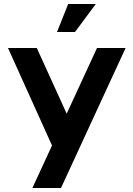

<svg xmlns="http://www.w3.org/2000/svg" viewBox="-20 -940 664 960"><path d="M465 -700H608L285 0H142ZM20 -700H164L371 -245L289 -104ZM321 -920H459L355 -780H265Z"/></svg>

Font: Uncut Sans Variable
Style: Regular
Weight: 400
Designer: Kasper Nordkvist
Foundry: UNCUT.wtf
Version: Version 1.304;Glyphs 3.2 (3246)